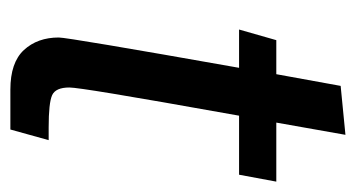

<svg xmlns="http://www.w3.org/2000/svg" viewBox="-174 -486 670 361"><g transform="rotate(90 160.5 -305.0)"><path d="M50 -81Q50 -98 107 -420H35L55 -490H119L141 -611L233 -620L210 -490H321L308 -420H197Q167 -252 155.5 -182Q144 -112 144 -101Q144 -75 158.5 -68.5Q173 -62 219 -62H243L223 10H148Q97 10 73.5 -15.5Q50 -41 50 -81Z"/></g></svg>

Font: Cabin
Style: Italic
Weight: 400
Italic angle: -7°
Designer: Pablo Impallari
Foundry: Pablo Impallari. http://www.impallari.com Igino Marini. http://www.ikern.com
Version: Version 2.200